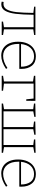

<svg xmlns="http://www.w3.org/2000/svg" viewBox="1182 -1752 577 2980"><g transform="rotate(90 1470.0 -261.5)"><path d="M523 -503 435 -490V-35L523 -21V0H315V-21L402 -35V-495H209Q207 -323 193.5 -215.5Q180 -108 145.5 -51Q111 6 48 6Q29 6 5 0L10 -30Q23 -27 38 -27Q97 -27 127 -81Q157 -135 167.5 -231.5Q178 -328 180 -491L83 -503V-523H523Z M1035 -89 1049 -67Q942 7 842 7Q779 7 730.5 -23.5Q682 -54 654.5 -113Q627 -172 627 -254Q627 -337 655 -399.5Q683 -462 734.5 -496Q786 -530 855 -530Q949 -530 999 -468.5Q1049 -407 1049 -305Q1049 -288 1048 -273H661V-258Q661 -147 712 -84.5Q763 -22 848 -22Q939 -22 1035 -89ZM663 -300H1015Q1015 -389 976 -445.5Q937 -502 854 -502Q773 -502 723 -447.5Q673 -393 663 -300Z M1156 -521 1269 -523H1545L1544 -381H1521L1509 -495H1277V-35L1388 -21V0H1156V-21L1244 -35V-486L1156 -500Z M2351 -526V-506L2263 -490V-36L2351 -21V0H1586V-21L1674 -36V-489L1586 -501V-521L1793 -526V-506L1707 -490V-28H1952V-490L1866 -501V-521L2071 -526V-506L1985 -490V-28H2230V-490L2144 -501V-521Z M2863 -89 2877 -67Q2770 7 2670 7Q2607 7 2558.5 -23.5Q2510 -54 2482.5 -113Q2455 -172 2455 -254Q2455 -337 2483 -399.5Q2511 -462 2562.5 -496Q2614 -530 2683 -530Q2777 -530 2827 -468.5Q2877 -407 2877 -305Q2877 -288 2876 -273H2489V-258Q2489 -147 2540 -84.5Q2591 -22 2676 -22Q2767 -22 2863 -89ZM2491 -300H2843Q2843 -389 2804 -445.5Q2765 -502 2682 -502Q2601 -502 2551 -447.5Q2501 -393 2491 -300Z"/></g></svg>

Font: Bitter Pro ExtraLight
Style: Regular
Weight: 275
Designer: Sol Matas, and Bitter project Authors
Foundry: Sol Matas
Version: Version 1.010